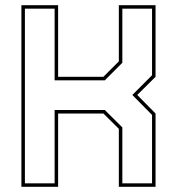

<svg xmlns="http://www.w3.org/2000/svg" viewBox="-20 -720 689 740"><path d="M62.5 0V-700H204V-424H378.5L438 -483.5V-700H579.5V-424L509 -354L579.5 -282.5V0H438V-223.5L378.5 -282.5H204V0ZM76 -13.5H190.5V-296H384L451.5 -229V-13.5H566V-277L490 -354L566 -430V-686.5H451.5V-478L384 -410.5H190.5V-686.5H76Z"/></svg>

Font: Tourney Thin
Style: Regular
Weight: 100
Designer: Tyler Finck
Foundry: Etcetera Type Co
Version: Version 1.015